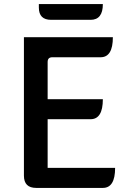

<svg xmlns="http://www.w3.org/2000/svg" viewBox="-20 -919 640 939"><path d="M157 0Q97 0 97 -60V-737H532Q532 -639 472 -639H236Q213 -639 213 -616V-434H483Q483 -336 423 -336H213V-98H543Q543 0 483 0ZM230 -822Q170 -822 170 -882V-899H483Q483 -822 423 -822Z"/></svg>

Font: Swei Half Moon CJK SC
Style: Medium
Weight: 500
Version: Version 2.071